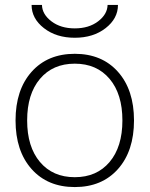

<svg xmlns="http://www.w3.org/2000/svg" viewBox="-20 -748 606 778"><path d="M416 -728H458Q458 -673 408 -634Q358 -595 283 -595Q208 -595 158 -634Q108 -673 108 -728H150Q151 -690 188.5 -661.5Q226 -633 283 -633Q340 -633 377.5 -661.5Q415 -690 416 -728ZM424 -428.5Q372 -490 283 -490Q194 -490 142 -428.5Q90 -367 90 -260Q90 -153 142 -91.5Q194 -30 283 -30Q372 -30 424 -91.5Q476 -153 476 -260Q476 -367 424 -428.5ZM458 -63Q393 10 283 10Q173 10 108 -63Q43 -136 43 -260Q43 -384 108 -457Q173 -530 283 -530Q393 -530 458 -457Q523 -384 523 -260Q523 -136 458 -63Z"/></svg>

Font: Mplus 1p Light
Style: Regular
Weight: 300
Version: Version 1.061